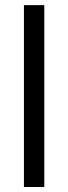

<svg xmlns="http://www.w3.org/2000/svg" viewBox="-20 -748 272 768"><path d="M157.2 -727.5V0H75.7V-727.5Z"/></svg>

Font: V-Inter
Style: Regular-375
Weight: 375
Designer: Rasmus Andersson
Foundry: rsms
Version: Version 4.000;git-4146feb